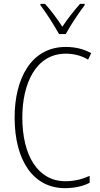

<svg xmlns="http://www.w3.org/2000/svg" viewBox="-20 -968 520 998"><path d="M287 -791H322C346 -836 388 -899 420 -941V-948H396C361 -908 332 -871 304 -829C278 -870 243 -916 214 -948H190V-941C218 -905 261 -837 287 -791ZM322 -689C359 -689 400 -681 438 -658L454 -692C413 -714 370 -724 322 -724C140 -724 56 -556 56 -358C56 -132 154 10 318 10C369 10 414 -1 446 -18V-54C416 -40 373 -26 320 -26C178 -26 96 -158 96 -358C96 -533 166 -689 322 -689Z"/></svg>

Font: Noto Sans Georgian Condensed ExtraLight
Style: Regular
Weight: 200
Width: 3
Designer: Monotype Design Team, Akaki Razmadze
Foundry: Google LLC
Version: Version 2.005